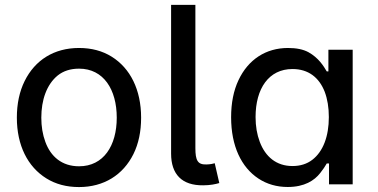

<svg xmlns="http://www.w3.org/2000/svg" viewBox="-20 -747 1532 778"><path d="M300.1 11C401.3 11 478.7 -38.4 520.6 -122.5C541.5 -164.8 551.8 -213.8 551.8 -270.2C551.8 -383.5 507.8 -470.5 432.5 -517.4C394.9 -540.8 350.9 -552.6 300.1 -552.6C199.2 -552.6 121.8 -503.6 79.9 -418.7C58.9 -376.4 48.3 -326.7 48.3 -270.2C48.3 -157.7 92.3 -71 168 -24.1C205.6 -0.7 249.6 11 300.1 11ZM300.4 -73.2C230.8 -73.2 185.4 -112.6 163.7 -172.2C152.7 -202.1 147.4 -234.7 147.4 -270.2C147.4 -341.3 168.7 -404.5 214.1 -441.4C236.9 -459.5 265.6 -468.8 300.4 -468.8C399.9 -468.8 453.1 -383.9 453.1 -270.2C453.1 -157 399.9 -73.2 300.4 -73.2Z M673.3 -124.6C673.3 -41.2 716.6 5 803.6 3.9C830.6 3.9 854 -0.7 868.6 -5.3L850.1 -85.6C842.7 -83.8 834.9 -81 816.1 -80.6C780.9 -79.5 771.7 -97.3 771.7 -146.7V-727.3H673.3Z M1146 10.7C1213.8 10.7 1253.9 -15.6 1277.3 -45.5C1289.1 -60.4 1297.9 -73.5 1304 -84.5H1313.2V0H1409.1V-545.5H1310.7V-457.7H1304C1291.5 -479 1271 -512.8 1229.8 -535.5C1208.8 -546.9 1181.5 -552.6 1147 -552.6C1057.5 -552.6 985.8 -506 946.4 -422.2C926.5 -380 916.5 -329.9 916.5 -271.7C916.5 -154.8 958.1 -68.9 1027.3 -23.4C1061.8 -0.7 1101.6 10.7 1146 10.7ZM1165.1 -74.2C1099.8 -74.2 1055.4 -111.9 1032.7 -171.9C1021.3 -202.1 1015.6 -235.4 1015.6 -272.7C1015.6 -388.5 1069.2 -467.3 1165.1 -467.3C1229.4 -467.3 1273.1 -433.2 1295.8 -375C1306.8 -345.5 1312.5 -311.4 1312.5 -272.7C1312.5 -194.2 1289.1 -132.8 1245.4 -99.4C1223.7 -82.7 1196.7 -74.2 1165.1 -74.2Z"/></svg>

Font: Inter 465
Style: Regular
Weight: 400
Designer: Rasmus Andersson
Foundry: rsms
Version: Version 3.019;Glyphs 3.1.2 (3151)